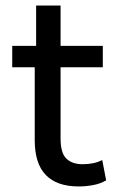

<svg xmlns="http://www.w3.org/2000/svg" viewBox="-20 -662 430 691"><path d="M263 9Q185 9 145 -32Q105 -73 105 -158V-420H24V-497H110V-642H198V-497H350V-420H198V-164Q198 -111 219 -91Q240 -71 277 -71Q297 -71 314.5 -74.5Q332 -78 348 -86L362 -13Q342 -1 316 4Q290 9 263 9Z"/></svg>

Font: Nunito Sans 7pt Condensed Medium
Style: Regular
Weight: 500
Width: 3
Designer: Vernon Adams
Foundry: Vernon Adams
Version: Version 3.101;gftools[0.9.27]